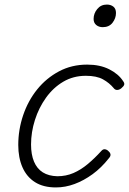

<svg xmlns="http://www.w3.org/2000/svg" viewBox="-20 -802 564 841"><path d="M225 19Q170 19 133.5 -4Q97 -27 78.5 -69Q60 -111 60 -167Q60 -234 81.5 -297.5Q103 -361 143 -410.5Q183 -460 238.5 -489.5Q294 -519 362 -519Q418 -519 458.5 -498.5Q499 -478 519 -447Q526 -438 524 -431Q522 -424 511 -415Q502 -408 493 -408Q484 -408 478 -416Q459 -439 431 -454.5Q403 -470 356 -470Q301 -470 257 -444Q213 -418 181.5 -374Q150 -330 133 -276.5Q116 -223 116 -169Q116 -125 129 -94Q142 -63 167.5 -47Q193 -31 231 -30Q269 -30 301.5 -44Q334 -58 364.5 -83.5Q395 -109 424 -141Q432 -150 441 -148Q450 -146 456 -139Q463 -133 464 -125.5Q465 -118 457 -109Q424 -67 385.5 -39Q347 -11 306.5 4Q266 19 225 19ZM430 -683Q413 -683 401.5 -692.5Q390 -702 390 -719Q390 -743 406 -762.5Q422 -782 448 -782Q465 -782 476.5 -773Q488 -764 488 -745Q488 -722 473 -702.5Q458 -683 430 -683Z"/></svg>

Font: Playwrite US Trad ExtraLight
Style: Regular
Weight: 250
Designer: Veronika Burian, José Scaglione
Foundry: TypeTogether
Version: Version 1.003